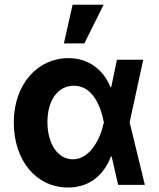

<svg xmlns="http://www.w3.org/2000/svg" viewBox="-20 -806 692 837"><path d="M275.2 11.4C373.9 12.1 434.3 -46.9 463.8 -124.3H466.6L495 0H611.5L545.1 -272.7L604.4 -545.5H489.7L465.2 -427.9L462 -424.7C431.5 -502.5 365.8 -552.6 277.7 -552.6C143.8 -552.6 40.1 -438.6 40.1 -272.7C40.1 -105.8 137.8 10.7 275.2 11.4ZM186.8 -273.8C186.8 -366.1 230.1 -432.2 302.2 -432.2C383.2 -432.2 418.3 -345.9 432.5 -274.1L432.9 -272.7L432.5 -271.3C418.3 -202.8 373.6 -111.5 297.6 -111.5C231.5 -111.5 186.8 -180 186.8 -273.8ZM258.5 -616.8H347.7L431.8 -785.5H296.5Z"/></svg>

Font: Margiela Sans
Style: Bold
Weight: 700
Designer: Stefan Endress, Andreas Faust
Version: Version 1.100;FEAKit 1.0